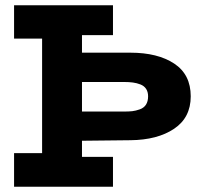

<svg xmlns="http://www.w3.org/2000/svg" viewBox="-20 -706 747 726"><path d="M473.1 -506.8Q576.2 -506.8 638.7 -465.6Q701.2 -424.3 701.2 -341.8Q701.2 -261.2 638.2 -219Q575.2 -176.8 473.1 -175.8L290 -173.8V-112.8H407.2V0H33.2V-127H139.2V-560.1H33.2V-686H407.2V-573.2H290V-506.8ZM448.2 -284.2Q467.3 -284.2 480.2 -285.6Q493.2 -287.1 508.5 -292.5Q523.9 -297.9 532 -310.3Q540 -322.8 540 -341.8Q540 -358.4 532.5 -369.9Q524.9 -381.3 511 -386.7Q497.1 -392.1 482.4 -394Q467.8 -396 448.2 -396H290V-284.2Z"/></svg>

Font: BioRhyme ExtraBold
Style: Regular
Weight: 800
Designer: Aoife Mooney
Foundry: Aoife Mooney Type
Version: Version 1.500;PS 001.500;hotconv 1.0.88;makeotf.lib2.5.64775